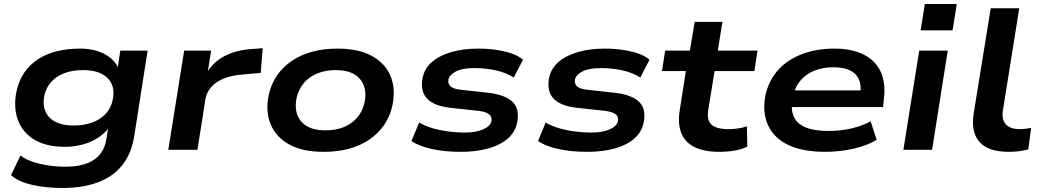

<svg xmlns="http://www.w3.org/2000/svg" viewBox="-20 -746 5188 956"><path d="M290 190Q209 190 140 174.5Q71 159 35 126L82 28Q107 48 142.5 59.5Q178 71 219.5 77.5Q261 84 305 84Q398 84 448 49.5Q498 15 509 -49L521 -125H532Q512 -91 476 -65.5Q440 -40 395.5 -27.5Q351 -15 303 -15Q211 -15 152 -50Q93 -85 69.5 -147.5Q46 -210 62 -291Q74 -346 102 -386Q130 -426 171.5 -452.5Q213 -479 265.5 -491.5Q318 -504 378 -504Q454 -504 506.5 -473.5Q559 -443 573 -394H564L579 -494H715L648 -66Q634 19 589 76Q544 133 468.5 161.5Q393 190 290 190ZM346 -121Q396 -121 436.5 -135Q477 -149 505 -178Q533 -207 541 -248Q556 -317 516 -357Q476 -397 394 -397Q344 -397 304 -383Q264 -369 237.5 -341Q211 -313 201 -272Q187 -202 226 -161.5Q265 -121 346 -121Z M818 0 897 -494H1031L1012 -371H1003Q1035 -433 1095.5 -465.5Q1156 -498 1237 -502L1288 -506L1278 -383L1188 -375Q1134 -371 1094.5 -355Q1055 -339 1032 -313Q1009 -287 1003 -253L963 0Z M1592 10Q1487 10 1420.5 -26.5Q1354 -63 1327.5 -127.5Q1301 -192 1318 -273Q1330 -328 1359.5 -370.5Q1389 -413 1433 -443Q1477 -473 1534.5 -488.5Q1592 -504 1661 -504Q1765 -504 1831.5 -467.5Q1898 -431 1924.5 -367.5Q1951 -304 1934 -221Q1922 -166 1892.5 -123.5Q1863 -81 1819 -51Q1775 -21 1718 -5.5Q1661 10 1592 10ZM1600 -97Q1652 -97 1691.5 -113Q1731 -129 1758 -160Q1785 -191 1795 -235Q1810 -308 1772.5 -352.5Q1735 -397 1652 -397Q1602 -397 1561.5 -381Q1521 -365 1494.5 -334.5Q1468 -304 1457 -260Q1442 -186 1479.5 -141.5Q1517 -97 1600 -97Z M2275 10Q2192 10 2128 -4.5Q2064 -19 2029 -44L2067 -136Q2095 -119 2132.5 -108Q2170 -97 2211.5 -91.5Q2253 -86 2293 -86Q2349 -86 2385 -101.5Q2421 -117 2427 -143Q2431 -163 2416.5 -176Q2402 -189 2363 -194L2216 -210Q2138 -220 2105 -256.5Q2072 -293 2084 -358Q2094 -406 2131.5 -438Q2169 -470 2228 -487Q2287 -504 2360 -504Q2412 -504 2455.5 -497Q2499 -490 2532 -478Q2565 -466 2584 -448L2538 -360Q2501 -384 2449.5 -395.5Q2398 -407 2343 -407Q2281 -407 2249.5 -390Q2218 -373 2213 -351Q2209 -330 2222.5 -316.5Q2236 -303 2275 -299L2420 -283Q2499 -272 2533.5 -237.5Q2568 -203 2555 -136Q2545 -87 2506.5 -54.5Q2468 -22 2408.5 -6Q2349 10 2275 10Z M2905 10Q2822 10 2758 -4.5Q2694 -19 2659 -44L2697 -136Q2725 -119 2762.5 -108Q2800 -97 2841.5 -91.5Q2883 -86 2923 -86Q2979 -86 3015 -101.5Q3051 -117 3057 -143Q3061 -163 3046.5 -176Q3032 -189 2993 -194L2846 -210Q2768 -220 2735 -256.5Q2702 -293 2714 -358Q2724 -406 2761.5 -438Q2799 -470 2858 -487Q2917 -504 2990 -504Q3042 -504 3085.5 -497Q3129 -490 3162 -478Q3195 -466 3214 -448L3168 -360Q3131 -384 3079.5 -395.5Q3028 -407 2973 -407Q2911 -407 2879.5 -390Q2848 -373 2843 -351Q2839 -330 2852.5 -316.5Q2866 -303 2905 -299L3050 -283Q3129 -272 3163.5 -237.5Q3198 -203 3185 -136Q3175 -87 3136.5 -54.5Q3098 -22 3038.5 -6Q2979 10 2905 10Z M3560 10Q3486 10 3438.5 -13.5Q3391 -37 3372.5 -83Q3354 -129 3364 -194L3395 -392H3276L3292 -494H3415L3439 -637H3577L3554 -494H3752L3736 -392H3538L3507 -202Q3498 -148 3522.5 -125.5Q3547 -103 3608 -103Q3632 -103 3655 -106.5Q3678 -110 3699 -117L3701 -16Q3673 -2 3637 4Q3601 10 3560 10Z M4089 10Q3976 10 3904.5 -24.5Q3833 -59 3804 -123Q3775 -187 3791 -271Q3808 -346 3854.5 -397.5Q3901 -449 3973 -476.5Q4045 -504 4135 -504Q4219 -504 4278 -475.5Q4337 -447 4364 -391Q4391 -335 4381 -252L4377 -213H3896L3908 -296H4289L4263 -276Q4270 -322 4256.5 -351.5Q4243 -381 4211.5 -396Q4180 -411 4130 -411Q4075 -411 4032 -393Q3989 -375 3962 -340.5Q3935 -306 3926 -257V-252Q3917 -201 3932 -166Q3947 -131 3989.5 -112.5Q4032 -94 4106 -94Q4166 -94 4219.5 -106.5Q4273 -119 4315 -142L4345 -50Q4300 -22 4231 -6Q4162 10 4089 10Z M4564 -595 4585 -726H4744L4723 -595ZM4478 0 4557 -494H4699L4621 0Z M5004 10Q4900 10 4857 -39Q4814 -88 4828 -180L4913 -705H5055L4973 -192Q4969 -165 4977 -145Q4985 -125 5005 -114Q5025 -103 5057 -103Q5071 -103 5087.5 -105Q5104 -107 5114 -109L5100 -2Q5077 4 5053 7Q5029 10 5004 10Z"/></svg>

Font: Nunito Sans 10pt Expanded
Style: Bold Italic
Weight: 700
Width: 7
Italic angle: -9°
Designer: Vernon Adams
Foundry: Vernon Adams
Version: Version 3.101;gftools[0.9.27]